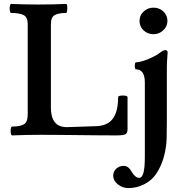

<svg xmlns="http://www.w3.org/2000/svg" viewBox="-20 -686 933 977"><path d="M41.6 3Q37 3 35 -8Q33 -19 34.9 -30.5Q36.9 -42 42 -42Q81 -42 101 -53Q121 -64 121 -104V-563Q121 -598.6 100 -609.3Q79 -620 36.5 -620Q32 -620 30 -631.5Q28 -643 30.1 -654.5Q32.3 -666 36.5 -666Q106 -663 175.6 -663Q246.4 -663 316 -666Q321 -666 322 -654.5Q323 -643 321.6 -631.5Q320.3 -620 315.8 -620Q278 -620 258.5 -609.3Q239 -598.6 239 -563V-137Q239 -90.5 258.6 -64.7Q278.1 -39 320 -39L470 -44Q527 -46 554 -82Q581 -118 581 -191Q581 -197.2 593 -199.1Q605 -201 617 -199.1Q629 -197.2 629 -191V-28Q629 -8.6 618 -2.8Q607 3 572 3Q524 3 476 2.5Q428 2 379.5 1.5Q331 1 283 0.5Q235 0 187 0Q114 0 41.6 3ZM634 271Q603 271 579.5 252Q556 233 556 208Q556 187 571.5 172.5Q587 158 609 158Q634 158 650 188Q659 203 668.5 211Q678 219 688 219Q703 219 710 193Q717 167 717 112V-266Q717 -333 672 -333Q668 -333 666.5 -342Q665 -351 666.5 -360Q668 -369 672 -369Q688 -369 712 -377Q736 -385 760 -397Q784 -409 800 -422Q812 -431 821 -431Q833 -431 833 -418Q831 -391 830 -375Q829 -359 829 -342V-68Q829 -12 828 17Q827 46 824 62Q818 105 804.5 140.5Q791 176 770 205Q748 235 711 253Q674 271 634 271ZM761 -512Q731 -512 710.5 -531.5Q690 -551 690 -580Q690 -608 711 -627.5Q732 -647 761 -647Q791 -647 811.5 -627.5Q832 -608 832 -580Q832 -552 811 -532Q790 -512 761 -512Z"/></svg>

Font: Junicode VF
Style: Regular
Weight: 400
Designer: Peter S. Baker
Version: Version 2.213